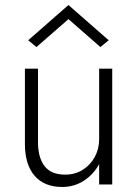

<svg xmlns="http://www.w3.org/2000/svg" viewBox="-20 -733 545 763"><path d="M374 0H426V-460H374ZM131 -168V-460H79V-162Q79 -79 117.5 -34.5Q156 10 227 10Q275 10 313.5 -15Q352 -40 375 -82.5Q398 -125 398 -180H374Q374 -141 356.5 -109Q339 -77 308.5 -58Q278 -39 239 -39Q183 -39 157 -73Q131 -107 131 -168ZM252 -657 379 -546 412 -573 252 -713 92 -573 125 -546Z"/></svg>

Font: Jost Light
Style: Regular
Weight: 300
Version: Version 3.710